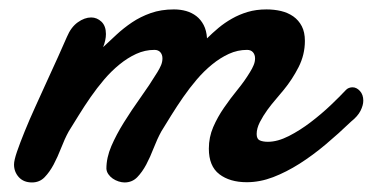

<svg xmlns="http://www.w3.org/2000/svg" viewBox="-20 -375 792 408"><path d="M206.1 -16.6Q206.1 -40 216.6 -64.5Q227.1 -88.9 243.2 -114.7Q259.3 -140.6 278.3 -167.2Q297.4 -193.8 314.5 -221.7Q319.3 -229.5 322.3 -236.6Q325.2 -243.7 325.2 -251Q325.2 -258.8 320.8 -263.9Q316.4 -269 308.1 -269Q288.1 -269 269.5 -260.5Q251 -252 233.9 -238Q216.8 -224.1 201.4 -206.1Q186 -188 172.6 -168.7Q159.2 -149.4 147.5 -130.4Q135.7 -111.3 126 -95.7Q117.2 -79.6 109.9 -60.5Q102.5 -41.5 94 -25.4Q85.4 -9.3 74.7 1.7Q64 12.7 47.9 12.7Q30.3 12.7 20 1.5Q9.8 -9.8 9.8 -25.4Q9.8 -34.2 16.1 -52.7Q22.5 -71.3 32.5 -95.9Q42.5 -120.6 55.2 -148.4Q67.9 -176.3 80.3 -203.6Q92.8 -231 103.8 -255.1Q114.7 -279.3 122.1 -296.4Q130.9 -317.4 145.3 -327.6Q159.7 -337.9 173.8 -337.9Q186 -337.9 195.6 -328.9Q205.1 -319.8 205.1 -302.7Q205.1 -290 199.2 -274.9Q212.4 -287.1 227.5 -301.3Q242.7 -315.4 260.5 -327.4Q278.3 -339.4 300.3 -347.2Q322.3 -355 349.6 -355Q363.3 -355 375.5 -351.6Q387.7 -348.1 397.2 -340.8Q406.7 -333.5 412.8 -321.8Q418.9 -310.1 419.9 -293.5Q431.2 -304.7 444.3 -315.7Q457.5 -326.7 472.9 -335.4Q488.3 -344.2 506.3 -349.6Q524.4 -355 546.4 -355Q562.5 -355 577.1 -351.6Q591.8 -348.1 603.3 -340.1Q614.7 -332 621.3 -319.3Q627.9 -306.6 627.9 -288.1Q627.9 -258.8 614.5 -232.4Q601.1 -206.1 583 -184.1Q577.1 -176.8 567.4 -165.5Q557.6 -154.3 548.3 -141.6Q539.1 -128.9 532.2 -115.5Q525.4 -102.1 525.4 -90.3Q525.4 -79.6 532 -76.7Q538.6 -73.7 549.3 -73.7Q569.8 -73.7 593.8 -85.9Q617.7 -98.1 640.4 -115.5Q663.1 -132.8 682.9 -151.6Q702.6 -170.4 714.4 -183.1Q717.3 -186.5 721.2 -188Q725.1 -189.5 729 -189.5Q737.8 -189.5 744.9 -181.6Q752 -173.8 752 -161.1Q752 -151.4 746.1 -139.6Q740.2 -127.9 726.1 -116.7Q699.7 -91.3 672.1 -68.1Q644.5 -44.9 616.5 -27.1Q588.4 -9.3 560.3 1.5Q532.2 12.2 504.4 12.2Q468.3 12.2 446 -4.9Q423.8 -22 423.8 -59.1Q423.8 -83.5 433.1 -105Q442.4 -126.5 456.1 -146.2Q469.7 -166 484.9 -184.6Q500 -203.1 511.2 -221.7Q516.1 -229.5 519 -236.6Q522 -243.7 522 -251Q522 -258.8 517.6 -263.9Q513.2 -269 504.9 -269Q484.9 -269 466.3 -260.5Q447.8 -252 430.7 -238Q413.6 -224.1 398.2 -206.1Q382.8 -188 369.4 -168.7Q356 -149.4 344.2 -130.4Q332.5 -111.3 322.8 -95.7Q314 -79.6 306.6 -60.5Q299.3 -41.5 290.8 -25.4Q282.2 -9.3 271.5 1.7Q260.7 12.7 244.6 12.7Q238.8 12.7 231.9 10.5Q225.1 8.3 219.5 4.4Q213.9 0.5 210.2 -4.9Q206.5 -10.3 206.1 -16.6Z"/></svg>

Font: Damion
Style: Regular
Weight: 400
Foundry: vernon adams
Version: Version 1.000